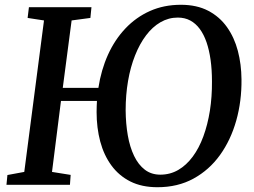

<svg xmlns="http://www.w3.org/2000/svg" viewBox="-20 -773 1062 803"><path d="M638.5 10Q573 10 525.2 -14Q477.5 -38 446 -81Q414.5 -124 399.2 -181.2Q384 -238.5 384 -304.5Q384 -318.5 384.5 -329.8Q385 -341 385.5 -351H235L197.5 -54L275.5 -41.5L272.5 0H7L11 -41L81.5 -54L164 -687.5L95.5 -698L101 -743H362.5L358 -698L279.5 -687.5L242.5 -405.5H391.5Q403 -480.5 431.5 -543.8Q460 -607 504.5 -654Q549 -701 607.2 -727Q665.5 -753 736.5 -753Q803 -753 850.8 -728Q898.5 -703 929.2 -659.8Q960 -616.5 974.8 -560.2Q989.5 -504 990 -441Q991 -350 968 -268.5Q945 -187 900 -124.5Q855 -62 789.2 -26Q723.5 10 638.5 10ZM650.5 -42.5Q691.5 -42.5 725.5 -62.2Q759.5 -82 786 -117.8Q812.5 -153.5 830.5 -202.5Q848.5 -251.5 857.8 -309.8Q867 -368 866.5 -432.5Q866.5 -481 860.8 -522.2Q855 -563.5 843.8 -596.2Q832.5 -629 815.5 -652Q798.5 -675 775.8 -687.2Q753 -699.5 723.5 -699.5Q685 -699.5 651.2 -680Q617.5 -660.5 590.8 -625Q564 -589.5 544.8 -541Q525.5 -492.5 515.5 -434.2Q505.5 -376 505.5 -311.5Q506 -255.5 514.5 -206.8Q523 -158 540.8 -121Q558.5 -84 585.8 -63.2Q613 -42.5 650.5 -42.5Z"/></svg>

Font: Merriweather 20pt Medium
Style: Italic
Weight: 500
Italic angle: -7.8°
Version: Version 2.101